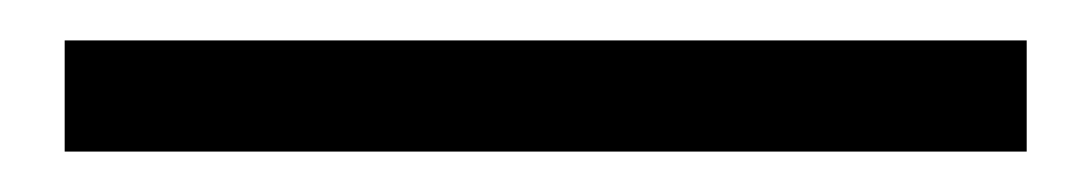

<svg xmlns="http://www.w3.org/2000/svg" viewBox="-20 51 540 95"><path d="M12 71H488V126H12Z"/></svg>

Font: RibengUni
Style: Regular
Weight: 400
Designer: (1) Dr. Andrew Glass (Program Manager at Microsoft Corporation)
(2) Bivuti Chakma (Suz Moriz)
(3) Paul D. Hunt (Adobe Co
Foundry: Bivuti Chakma and Jyoti Chakma
Version: Version 1.2020